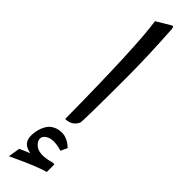

<svg xmlns="http://www.w3.org/2000/svg" viewBox="-350 -646 927 927"><g transform="rotate(45 113.5 -182.0)"><path d="M21.5 320.3 31.2 260.3Q57.6 249 84 237.3Q64.5 233.4 52.2 226.3Q40 219.2 33.2 206.3Q26.4 193.4 26.4 174.3Q26.4 161.1 28.6 147.5Q30.8 133.8 37.1 117.2Q43.5 100.6 53.5 88.1Q63.5 75.7 81.5 67.1Q99.6 58.6 122.6 58.6Q158.7 58.6 194.3 92.3L178.7 126Q147.5 116.7 125 116.7Q100.6 116.7 83.7 127.7Q66.9 138.7 66.9 153.8Q66.9 171.9 84.5 187.3Q102.1 202.6 132.3 202.6Q155.3 202.6 180.7 195.8Q184.6 194.8 187.3 194.1Q189.9 193.4 194.6 192.6Q199.2 191.9 201.9 192.6Q204.6 193.4 204.6 195.8V245.1Q186 250 159.2 260.3Q132.3 270.5 97.9 285.6Q63.5 300.8 21.5 320.3ZM59.1 -639.2 129.9 -681.6Q136.2 -685.5 139.4 -682.1Q142.6 -678.7 143.6 -668Q154.8 -490.7 154.8 -347.7Q154.8 -48.3 149.9 -37.6Q132.3 0.5 86.4 1.5Q82 -487.3 59.1 -639.2Z"/></g></svg>

Font: Sahel FD
Style: FD
Weight: 400
Foundry: Saber Rastikerdar (saber.rastikerdar@gmail.com)
Version: Version 3.3.1